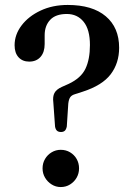

<svg xmlns="http://www.w3.org/2000/svg" viewBox="-20 -747 535 776"><path d="M195.5 -333.5 202.5 -235.5Q204.5 -224 210.2 -218.8Q216 -213.5 226.5 -213.5Q236 -213.5 241.8 -218.5Q247.5 -223.5 250 -236L256 -328.5Q258 -345.5 263.8 -354Q269.5 -362.5 283.5 -366.5L314.5 -376.5Q393.5 -402 427.5 -447Q461.5 -492 461.5 -554Q461.5 -635.5 407.5 -681.2Q353.5 -727 253.5 -727Q192.5 -727 144 -704.2Q95.5 -681.5 67.2 -644.2Q39 -607 39 -564Q39 -533 55 -515.5Q71 -498 98 -498Q127 -498 143.8 -517Q160.5 -536 160.5 -569V-604.5Q160.5 -643 182.8 -666.8Q205 -690.5 250 -690.5Q292.5 -690.5 318 -659Q343.5 -627.5 343.5 -565Q343.5 -507.5 325.5 -469.5Q307.5 -431.5 257.5 -408L229.5 -395.5Q207.5 -385.5 200 -371Q192.5 -356.5 195.5 -333.5ZM225.5 9Q205.5 9 188.8 -1.5Q172 -12 162 -29Q152 -46 152 -66.5Q152 -87.5 162 -104.5Q172 -121.5 188.8 -131.5Q205.5 -141.5 225.5 -141.5Q246.5 -141.5 263.2 -131.5Q280 -121.5 289.8 -104.5Q299.5 -87.5 299.5 -66.5Q299.5 -46 289.8 -29Q280 -12 263.2 -1.5Q246.5 9 225.5 9Z"/></svg>

Font: Fraunces 12pt
Style: Regular
Weight: 400
Version: Version 1.000;[b76b70a41]